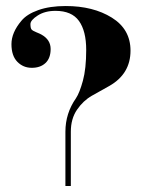

<svg xmlns="http://www.w3.org/2000/svg" viewBox="-20 -617 488 637"><path d="M51 -548Q69 -570 107 -583.5Q145 -597 198 -597Q289 -597 351 -558.5Q413 -520 413 -449Q413 -372 343 -332Q314 -316 285 -299.5Q256 -283 235.5 -253Q215 -223 215 -180V0H197V-180Q197 -241 232 -291Q244 -309 255 -349Q266 -389 266 -451.5Q266 -514 242 -547.5Q218 -581 164 -581Q129 -581 105 -565.5Q81 -550 81 -537Q81 -524 84.5 -519.5Q88 -515 100.5 -510Q113 -505 118 -502Q148 -485 148 -454.5Q148 -424 131 -408Q114 -392 85.5 -392Q57 -392 37.5 -412Q18 -432 18 -470.5Q18 -509 51 -548Z"/></svg>

Font: Rozha One
Style: Regular
Weight: 400
Designer: Tim Donaldson, Indian Type Foundry
Foundry: Indian Type Foundry
Version: Version 1.301;PS 1.0;hotconv 1.0.78;makeotf.lib2.5.61930; tt